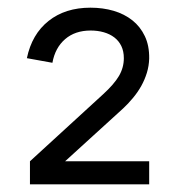

<svg xmlns="http://www.w3.org/2000/svg" viewBox="-20 -750 459 500"><path d="M58 -330 248.5 -504.5Q277 -530.5 289.8 -552.2Q302.5 -574 302.5 -598.5Q302.5 -616.5 296 -630Q289.5 -643.5 277.8 -652.5Q266 -661.5 250.2 -666Q234.5 -670.5 216 -670.5Q175.5 -670.5 149.5 -648Q123.5 -625.5 116.5 -586.5L50 -598.5Q63 -661 106.5 -695.5Q150 -730 215.5 -730Q248 -730 276 -721.8Q304 -713.5 324.8 -697Q345.5 -680.5 357.2 -655.8Q369 -631 368.5 -597.5Q368 -578.5 362.5 -560.5Q357 -542.5 347.8 -526Q338.5 -509.5 326.2 -494.8Q314 -480 300.5 -467.5L149.5 -330H368.5V-270H58Z"/></svg>

Font: Vela Sans Med
Style: Regular
Weight: 500
Designer: Principal design: Mikhail Sharanda - project Manrope.
Design modification: Ravid Balaliev
Foundry: Mikhail Sharanda
Version: Version 1.001